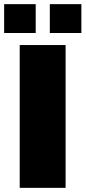

<svg xmlns="http://www.w3.org/2000/svg" viewBox="-21 -905 412 925"><path d="M74 0V-688H295V0ZM-1 -746V-885H151V-746ZM219 -746V-885H371V-746Z"/></svg>

Font: Archivo SemiBold Black
Style: Regular
Weight: 900
Version: Version 2.001